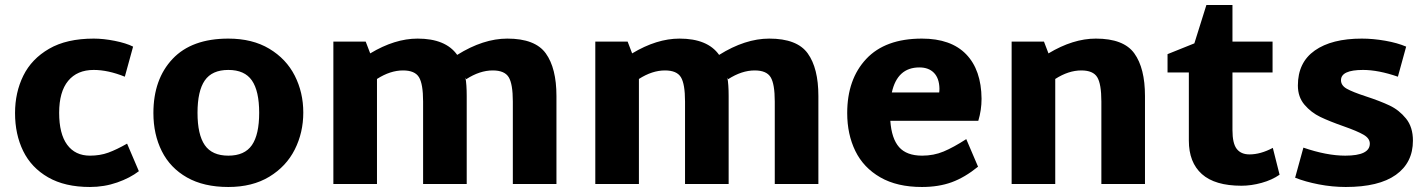

<svg xmlns="http://www.w3.org/2000/svg" viewBox="-20 -734 5697 766"><path d="M40 -283Q40 -365 73 -432Q106 -499 176 -539.5Q246 -580 354 -580Q393 -580 438 -571Q483 -562 511 -548L478 -428Q411 -455 354 -455Q288 -455 252 -411.5Q216 -368 216 -284Q216 -200 248 -156.5Q280 -113 339 -113Q379 -113 412 -125Q445 -137 487 -161L534 -51Q499 -24 447.5 -6Q396 12 339 12Q239 12 172 -26.5Q105 -65 72.5 -131.5Q40 -198 40 -283Z M592 -283Q592 -418 668.5 -499Q745 -580 891 -580Q987 -580 1054.5 -539.5Q1122 -499 1156 -432Q1190 -365 1190 -285Q1190 -205 1156 -137.5Q1122 -70 1054.5 -29Q987 12 891 12Q793 12 726 -26Q659 -64 625.5 -131Q592 -198 592 -283ZM1014 -284Q1014 -371 985 -413Q956 -455 891 -455Q826 -455 797 -413Q768 -371 768 -284Q768 -197 797 -155Q826 -113 891 -113Q956 -113 985 -155Q1014 -197 1014 -284Z M2200 -351V0H2026V-329Q2026 -399 2009.5 -426Q1993 -453 1946 -453Q1894 -453 1840 -418L1837 -424Q1842 -397 1842 -351V0H1668V-329Q1668 -399 1651.5 -426Q1635 -453 1588 -453Q1537 -453 1484 -419V0H1310V-568H1439L1457 -521Q1555 -580 1646 -580Q1758 -580 1804 -515Q1908 -580 2004 -580Q2115 -580 2157.5 -521Q2200 -462 2200 -351Z M3245 -351V0H3071V-329Q3071 -399 3054.5 -426Q3038 -453 2991 -453Q2939 -453 2885 -418L2882 -424Q2887 -397 2887 -351V0H2713V-329Q2713 -399 2696.5 -426Q2680 -453 2633 -453Q2582 -453 2529 -419V0H2355V-568H2484L2502 -521Q2600 -580 2691 -580Q2803 -580 2849 -515Q2953 -580 3049 -580Q3160 -580 3202.5 -521Q3245 -462 3245 -351Z M3659 -113Q3705 -113 3744.5 -129.5Q3784 -146 3835 -179L3882 -69Q3829 -26 3777 -7Q3725 12 3658 12Q3559 12 3492 -26.5Q3425 -65 3392.5 -131.5Q3360 -198 3360 -283Q3360 -418 3436 -499Q3512 -580 3658 -580Q3774 -580 3834.5 -517.5Q3895 -455 3896 -340Q3896 -295 3883 -252H3532Q3537 -181 3567 -147Q3597 -113 3659 -113ZM3727 -365Q3728 -371 3728 -381Q3727 -422 3706 -443.5Q3685 -465 3648 -465Q3560 -465 3538 -365Z M4548 -351V0H4374V-329Q4374 -399 4357.5 -426Q4341 -453 4294 -453Q4243 -453 4190 -419V0H4016V-568H4145L4163 -521Q4261 -580 4352 -580Q4463 -580 4505.5 -521Q4548 -462 4548 -351Z M5085 -37Q5055 -16 5013.5 -4.5Q4972 7 4933 7Q4827 7 4775 -39.5Q4723 -86 4723 -173V-445H4638V-518L4745 -561L4793 -714H4897V-568H5057V-445H4897V-215Q4897 -162 4914 -140Q4931 -118 4965 -118Q5009 -118 5058 -144Z M5147 -25 5180 -145Q5273 -113 5347 -113Q5445 -113 5445 -161Q5445 -182 5420 -196.5Q5395 -211 5341 -230Q5284 -250 5247.5 -267.5Q5211 -285 5184.5 -316Q5158 -347 5158 -393Q5158 -485 5225.5 -532.5Q5293 -580 5413 -580Q5458 -580 5506.5 -571.5Q5555 -563 5590 -548L5557 -428Q5479 -455 5418 -455Q5330 -455 5330 -414Q5330 -393 5353 -380Q5376 -367 5428 -350Q5486 -331 5524 -313Q5562 -295 5589.5 -261Q5617 -227 5617 -173Q5617 -85 5549 -36.5Q5481 12 5349 12Q5295 12 5241 1.5Q5187 -9 5147 -25Z"/></svg>

Font: Martel Sans Black
Style: Regular
Weight: 900
Designer: Dan Reynolds and Mathieu Réguer
Foundry: Dan Reynolds and Mathieu Réguer
Version: Version 1.002; ttfautohint (v1.1) -l 5 -r 5 -G 72 -x 0 -D la